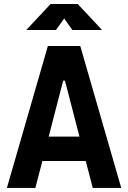

<svg xmlns="http://www.w3.org/2000/svg" viewBox="-20 -918 626 938"><path d="M13.7 0 213.9 -693.4H372.1L572.3 0H433.1L398.9 -131.3H187L152.8 0ZM217.8 -250.5H368.2L297.4 -523.9H288.6ZM108.4 -771.5 227.1 -898.4H359.9L478.5 -771.5H333.5L293.5 -827.6L253.4 -771.5Z"/></svg>

Font: Cascadia Code PL
Style: Bold
Weight: 700
Monospace: yes
Designer: Aaron Bell
Foundry: Saja Typeworks
Version: Version 2404.023; ttfautohint (v1.8.4)